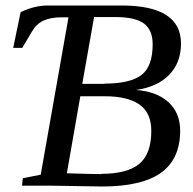

<svg xmlns="http://www.w3.org/2000/svg" viewBox="-20 -675 701 698"><path d="M60 0 63 -27 128 -40 229 -612H203Q164 -612 138 -600Q112 -588 96 -560L61 -501H28L55 -631Q106 -655 153 -655H422Q638 -655 638 -517Q638 -447 595 -403Q552 -359 475 -348Q551 -342 593 -303Q635 -264 635 -200Q635 -96 564 -46Q494 3 351 3L164 0ZM349 -42 348 -43Q442 -43 486 -79Q530 -115 530 -199Q530 -265 487 -295Q443 -325 363 -325H272L223 -45Q320 -42 349 -42ZM360 -370V-371Q454 -371 495 -403Q535 -434 535 -514Q535 -565 504 -589Q472 -613 399 -613H322L279 -370Z"/></svg>

Font: Libra Serif Modern
Style: Italic
Weight: 400
Italic angle: -12°
Designer: Stefan Peev, Context Ltd
Foundry: Stefan Peev, Context Ltd
Version: Version 1.000